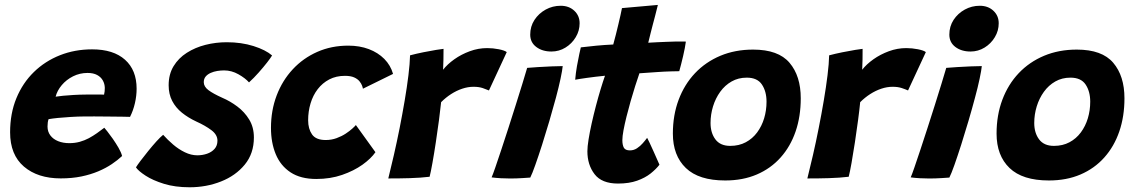

<svg xmlns="http://www.w3.org/2000/svg" viewBox="-20 -737 4712 796"><path d="M486.2 -90.2Q468.1 -73.2 443.6 -56.7Q419 -40.1 387.6 -26.8Q356.2 -13.5 317.4 -5.4Q278.5 2.6 231.8 2.6Q136.6 2.6 79.2 -46.4Q21.9 -95.4 21.9 -188.5Q21.9 -266.8 48 -330Q74.1 -393.2 120.5 -438.4Q166.9 -483.6 228.6 -508Q290.2 -532.4 361.9 -532.4Q450.2 -532.4 498.3 -489.4Q546.4 -446.5 546.4 -369.2Q546.4 -340.1 539.4 -309.4Q532.4 -278.8 519.1 -252.5Q512.2 -252.9 487.7 -253.2Q463.1 -253.5 431.7 -253.8Q400.2 -254.1 372.4 -254.3Q344.5 -254.5 331 -254.2Q302.9 -254 273.8 -252.2Q244.8 -250.5 220.5 -248.1Q196.2 -245.6 181.4 -243Q177 -231.1 177 -212.6Q177 -191.1 188.8 -175.5Q200.6 -159.9 221.1 -151.7Q241.5 -143.5 267.4 -143.5Q290.5 -143.5 310.8 -149.1Q331 -154.8 348.6 -164.2Q366.2 -173.8 382.1 -185Q398 -196.2 412.4 -207.4Q414.9 -204.9 425 -192.2Q435.1 -179.5 447.8 -161.4Q460.4 -143.2 471.4 -124.3Q482.4 -105.4 486.2 -90.2ZM210.6 -336.2Q222.4 -338.1 241.4 -340Q260.5 -341.9 285.1 -343.3Q309.8 -344.8 338 -345Q354.2 -345.2 369.7 -345.2Q385.1 -345.1 396.4 -345.1Q407.8 -345 411.4 -344.6Q413.1 -351 413.8 -358.4Q414.5 -365.9 414.5 -372.9Q414.1 -389.6 406.2 -403.6Q398.4 -417.6 382.7 -426.1Q367 -434.6 342.8 -434.6Q310.8 -434.6 282.8 -420.6Q254.9 -406.5 236 -384Q217.1 -361.5 210.6 -336.2Z M766.2 39.4Q705.9 39.4 659.8 25.1Q613.6 10.8 583.8 -8.6Q554 -27.9 543.6 -43.1Q549 -52.1 562.8 -70.5Q576.6 -88.9 594.1 -110.4Q611.5 -132 628.3 -150.6Q645.1 -169.1 656.4 -178.1Q674.8 -157.4 697.8 -137.7Q720.8 -118 746.6 -105.6Q772.4 -93.1 798.1 -93.1Q819.1 -93.1 838.2 -99.6Q857.2 -106.1 869.4 -119.6Q881.5 -133 881.5 -153.9Q881.5 -178.6 856.2 -197.5Q831 -216.4 793.4 -233.4Q760 -249 734.2 -269.8Q708.5 -290.5 693.9 -318.6Q679.2 -346.8 679.2 -383.6Q679.2 -429 699.6 -462.6Q720 -496.2 754.6 -518.2Q789.1 -540.2 832 -551.1Q874.9 -561.9 920.2 -561.9Q980.5 -561.9 1030.9 -546.1Q1081.2 -530.2 1108 -507.1Q1102.5 -497.5 1087.3 -477.9Q1072.1 -458.4 1052.4 -436.2Q1032.8 -414 1012.4 -395.4Q996.8 -413.1 968.4 -429.1Q940.1 -445.1 909.1 -445.1Q895.5 -445.1 880.8 -442.8Q866.1 -440.4 853.3 -434.7Q840.5 -429 832.6 -419.6Q824.8 -410.1 824.8 -396.4Q824.8 -378 844 -363.4Q863.2 -348.9 901.2 -331.8Q933.9 -317.9 963.9 -295.4Q994 -272.9 1013.3 -241.1Q1032.6 -209.2 1032.6 -167.1Q1032.6 -100.6 994.8 -54.6Q957 -8.5 896.2 15.4Q835.5 39.4 766.2 39.4Z M1536.5 -106Q1518.4 -79.8 1482.8 -54.2Q1447.1 -28.8 1398.4 -11.9Q1349.6 5 1291.2 5Q1226.4 5 1184.7 -22.4Q1143 -49.9 1123.2 -97.8Q1103.4 -145.6 1103.4 -206.8Q1103.4 -279.2 1127 -341.3Q1150.6 -403.4 1193.8 -449.8Q1236.9 -496.1 1295.4 -521.9Q1353.9 -547.8 1424.1 -547.8Q1470.9 -547.8 1509.1 -533.4Q1547.2 -519 1573.4 -492.6Q1599.5 -466.1 1609.5 -430.6L1484.6 -369.2Q1484.1 -373.4 1481.1 -381.9Q1478 -390.5 1470.3 -400.1Q1462.6 -409.6 1448.2 -416.1Q1433.8 -422.6 1409.9 -422.6Q1373.6 -422.6 1345.2 -407.8Q1316.9 -393 1297.2 -367.4Q1277.5 -341.8 1267.5 -308.4Q1257.5 -275.1 1257.5 -238.4Q1257.5 -203 1273.6 -179.8Q1289.8 -156.5 1330.4 -156.5Q1354.2 -156.5 1375.5 -164.3Q1396.8 -172.1 1413.4 -183.1Q1430 -194.1 1441 -204.2Q1452 -214.2 1455.4 -218.6Z M1817 -447.9Q1834.5 -470.5 1863.4 -491.1Q1892.2 -511.6 1927.6 -524.6Q1962.9 -537.6 1999.8 -537.6Q2023.6 -537.6 2047.9 -532.8Q2072.2 -528 2080.9 -521L2007.1 -362Q1997.2 -366.4 1981.4 -371.8Q1965.5 -377.2 1943.1 -377.2Q1919.9 -377.2 1896.1 -369.2Q1872.2 -361.2 1850.1 -346.9Q1827.9 -332.6 1808.8 -313.4Q1805.9 -284 1800 -239.4Q1794.1 -194.8 1786.9 -147.4Q1779.8 -100.1 1772.8 -61.4Q1765.9 -22.6 1761.1 -4.2Q1724.8 0.2 1678.4 1.6Q1632.1 3 1589.8 2.8Q1600.6 -40.4 1612.9 -94.1Q1625.2 -147.9 1636.8 -205.9Q1648.2 -264 1657.8 -320.3Q1667.4 -376.6 1673.3 -425.1Q1679.2 -473.6 1680 -507.6Q1705.6 -514.4 1735.3 -520.4Q1765 -526.4 1788.5 -530.2Q1812 -534.1 1818.8 -534.5Q1818.8 -517 1818.4 -489.8Q1818 -462.6 1817 -447.9Z M2178.4 -0.8Q2169.5 -0.2 2145.3 1.4Q2121.1 3 2094.8 3Q2075.4 3 2056.1 1.9Q2036.8 0.8 2018.1 -1.6Q2023.1 -12.6 2033.5 -42.8Q2043.9 -72.9 2058 -115.4Q2072.1 -158 2087.7 -206.1Q2103.2 -254.2 2118.2 -301.8Q2133.2 -349.2 2145.6 -389.5Q2158 -429.8 2165.5 -455.6Q2183 -457.2 2211 -458.9Q2239 -460.5 2267.1 -461.8Q2295.1 -463 2312.9 -463Q2311.5 -446.9 2303.9 -410.7Q2296.2 -374.5 2284.8 -332.1Q2272.6 -286.5 2257.6 -235.5Q2242.6 -184.5 2227.4 -136.8Q2212.1 -89.1 2199.2 -52.8Q2186.4 -16.5 2178.4 -0.8ZM2266 -523.4Q2228.4 -523.4 2203.3 -542.3Q2178.2 -561.2 2178.2 -593.4Q2178.2 -627.6 2195.9 -654.6Q2213.6 -681.5 2242.3 -697.3Q2271 -713.1 2304.5 -713.1Q2338.9 -713.1 2360.9 -692.5Q2383 -671.9 2383 -640.6Q2383 -609.5 2366.9 -582.8Q2350.9 -556 2324.3 -539.7Q2297.8 -523.4 2266 -523.4Z M2714 -54.1Q2700 -35.9 2677.4 -17.8Q2654.8 0.2 2621.4 12.1Q2588.1 24 2542.1 24Q2474.8 24 2445 -14.9Q2415.2 -53.8 2415.2 -109.8Q2415.2 -128.8 2420.1 -159.1Q2425 -189.5 2432.9 -225.2Q2440.9 -261 2450.5 -297.6Q2460.1 -334.2 2470 -366.9Q2479.9 -399.6 2488.2 -423Q2448 -419 2413 -414.1Q2378 -409.2 2364.6 -406.4Q2366.9 -434.2 2372 -463.3Q2377.1 -492.4 2381.9 -513.9Q2386.6 -535.4 2388 -540.6Q2418.2 -544.4 2452.1 -547.6Q2485.9 -550.8 2522.4 -552.5Q2527.9 -572.6 2533.4 -594.1Q2539 -615.5 2543.6 -635.9Q2548.2 -654.6 2552.3 -673.4Q2556.4 -692.1 2558.6 -703.4L2707.4 -716.6Q2706.6 -713.2 2703.5 -700.9Q2700.4 -688.5 2695.8 -670.4Q2691.1 -652.4 2685.5 -631.5Q2681.5 -616.1 2676.9 -597.9Q2672.2 -579.6 2667.5 -559.9Q2684.1 -560.9 2706.5 -562Q2728.9 -563.1 2742.1 -563.5Q2763.6 -564.6 2780.5 -564.8Q2797.4 -565 2808.7 -564.9Q2820 -564.8 2823.5 -564.6Q2820.5 -540.9 2812.2 -505.1Q2803.9 -469.4 2796.1 -441.8Q2791.1 -441.9 2763.1 -441.1Q2735.1 -440.4 2708.6 -438.5Q2690.6 -437.4 2669.3 -435.8Q2648 -434.2 2630.9 -433.1Q2622.9 -410 2613.3 -380Q2603.8 -350 2594.4 -317.2Q2585 -284.4 2577.3 -253.2Q2569.6 -222.1 2564.9 -196.8Q2560.2 -171.4 2560.2 -156.1Q2560.2 -136.1 2566.3 -124.8Q2572.4 -113.5 2591.6 -113.5Q2607.5 -113.5 2620.9 -122.3Q2634.2 -131.1 2644.8 -143.2Q2655.4 -155.2 2662.9 -165.5Q2665.6 -161.2 2673.1 -145.2Q2680.6 -129.2 2689.4 -109.6Q2698.1 -90 2705.1 -74.2Q2712 -58.4 2714 -54.1Z M2986.5 11.2Q2877.1 11.2 2823.4 -40.5Q2769.6 -92.2 2769.6 -183.1Q2769.6 -259.6 2793.5 -323.3Q2817.4 -387 2861.4 -433.6Q2905.5 -480.1 2966.6 -505.8Q3027.8 -531.4 3102.2 -531.4Q3206.8 -531.4 3253.2 -476.8Q3299.8 -422.2 3299.8 -329.4Q3299.8 -254.2 3278.4 -191.9Q3257 -129.6 3216.2 -84Q3175.5 -38.4 3117.6 -13.6Q3059.8 11.2 2986.5 11.2ZM3007.4 -132.2Q3043.8 -132.2 3071.8 -147.2Q3099.8 -162.1 3119 -188Q3138.2 -213.9 3148.1 -246.8Q3157.9 -279.6 3157.9 -315.5Q3157.9 -357.9 3138.8 -386.5Q3119.8 -415.1 3076 -415.1Q3041 -415.1 3013.2 -399.3Q2985.4 -383.5 2965.9 -356.5Q2946.4 -329.5 2936.1 -295.9Q2925.8 -262.4 2925.8 -227Q2925.8 -185.9 2946 -159.1Q2966.2 -132.2 3007.4 -132.2Z M3554.5 -447.9Q3572 -470.5 3600.9 -491.1Q3629.8 -511.6 3665.1 -524.6Q3700.4 -537.6 3737.2 -537.6Q3761.1 -537.6 3785.4 -532.8Q3809.8 -528 3818.4 -521L3744.6 -362Q3734.8 -366.4 3718.9 -371.8Q3703 -377.2 3680.6 -377.2Q3657.4 -377.2 3633.6 -369.2Q3609.8 -361.2 3587.6 -346.9Q3565.4 -332.6 3546.2 -313.4Q3543.4 -284 3537.5 -239.4Q3531.6 -194.8 3524.4 -147.4Q3517.2 -100.1 3510.3 -61.4Q3503.4 -22.6 3498.6 -4.2Q3462.2 0.2 3415.9 1.6Q3369.6 3 3327.2 2.8Q3338.1 -40.4 3350.4 -94.1Q3362.8 -147.9 3374.2 -205.9Q3385.8 -264 3395.3 -320.3Q3404.9 -376.6 3410.8 -425.1Q3416.8 -473.6 3417.5 -507.6Q3443.1 -514.4 3472.8 -520.4Q3502.5 -526.4 3526 -530.2Q3549.5 -534.1 3556.2 -534.5Q3556.2 -517 3555.9 -489.8Q3555.5 -462.6 3554.5 -447.9Z M3915.9 -0.8Q3907 -0.2 3882.8 1.4Q3858.6 3 3832.2 3Q3812.9 3 3793.6 1.9Q3774.2 0.8 3755.6 -1.6Q3760.6 -12.6 3771 -42.8Q3781.4 -72.9 3795.5 -115.4Q3809.6 -158 3825.2 -206.1Q3840.8 -254.2 3855.8 -301.8Q3870.8 -349.2 3883.1 -389.5Q3895.5 -429.8 3903 -455.6Q3920.5 -457.2 3948.5 -458.9Q3976.5 -460.5 4004.6 -461.8Q4032.6 -463 4050.4 -463Q4049 -446.9 4041.4 -410.7Q4033.8 -374.5 4022.2 -332.1Q4010.1 -286.5 3995.1 -235.5Q3980.1 -184.5 3964.9 -136.8Q3949.6 -89.1 3936.8 -52.8Q3923.9 -16.5 3915.9 -0.8ZM4003.5 -523.4Q3965.9 -523.4 3940.8 -542.3Q3915.8 -561.2 3915.8 -593.4Q3915.8 -627.6 3933.4 -654.6Q3951.1 -681.5 3979.8 -697.3Q4008.5 -713.1 4042 -713.1Q4076.4 -713.1 4098.4 -692.5Q4120.5 -671.9 4120.5 -640.6Q4120.5 -609.5 4104.4 -582.8Q4088.4 -556 4061.8 -539.7Q4035.2 -523.4 4003.5 -523.4Z M4328.5 11.2Q4219.1 11.2 4165.4 -40.5Q4111.6 -92.2 4111.6 -183.1Q4111.6 -259.6 4135.5 -323.3Q4159.4 -387 4203.4 -433.6Q4247.5 -480.1 4308.6 -505.8Q4369.8 -531.4 4444.2 -531.4Q4548.8 -531.4 4595.2 -476.8Q4641.8 -422.2 4641.8 -329.4Q4641.8 -254.2 4620.4 -191.9Q4599 -129.6 4558.2 -84Q4517.5 -38.4 4459.6 -13.6Q4401.8 11.2 4328.5 11.2ZM4349.4 -132.2Q4385.8 -132.2 4413.8 -147.2Q4441.8 -162.1 4461 -188Q4480.2 -213.9 4490.1 -246.8Q4499.9 -279.6 4499.9 -315.5Q4499.9 -357.9 4480.8 -386.5Q4461.8 -415.1 4418 -415.1Q4383 -415.1 4355.2 -399.3Q4327.4 -383.5 4307.9 -356.5Q4288.4 -329.5 4278.1 -295.9Q4267.8 -262.4 4267.8 -227Q4267.8 -185.9 4288 -159.1Q4308.2 -132.2 4349.4 -132.2Z"/></svg>

Font: Grandstander Thin
Style: Italic
Weight: 100
Italic angle: -15°
Designer: Tyler Finck
Foundry: Etcetera Type Co
Version: Version 1.200